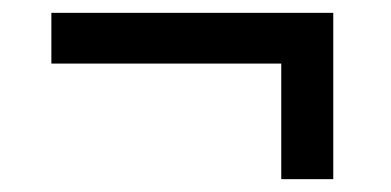

<svg xmlns="http://www.w3.org/2000/svg" viewBox="-20 -427 609 299"><path d="M499 -148V-407H60V-328H418V-148Z"/></svg>

Font: UArctic Serif Black
Style: Regular
Weight: 900
Designer: Customization by Puisto advertising & original work Monotype Design Team
Foundry: Monotype Imaging Inc.
Version: Version 2.004